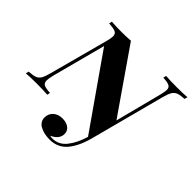

<svg xmlns="http://www.w3.org/2000/svg" viewBox="-231 -809 1199 1199"><g transform="rotate(45 368.5 -210.0)"><path d="M778 -608 773 -588Q737 -586 718.5 -579Q700 -572 689 -554Q678 -536 668 -498L543 -24Q518 79 473.5 133.5Q429 188 356 188Q307 188 272 169.5Q237 151 236 113Q236 80 259 58.5Q282 37 321 37Q355 37 376.5 53Q398 69 398 97Q398 143 342 168Q351 171 364 171Q419 171 456 124.5Q493 78 514 6L184 -466L90 -110Q82 -76 82 -61Q82 -38 97.5 -30Q113 -22 152 -20L148 0Q112 -3 54 -3Q-8 -3 -41 0L-36 -20Q0 -22 18.5 -29Q37 -36 47.5 -54Q58 -72 68 -110L173 -502Q181 -532 181 -548Q181 -570 164.5 -578Q148 -586 106 -588L111 -608Q142 -605 200 -605Q244 -605 279 -608L567 -192L646 -498Q655 -536 655 -548Q655 -570 639.5 -578Q624 -586 585 -588L590 -608Q625 -605 686 -605Q744 -605 778 -608Z"/></g></svg>

Font: Playfair Display SC
Style: Bold Italic
Weight: 700
Italic angle: -14°
Designer: Claus Eggers Sørensen
Foundry: Claus Eggers Sørensen
Version: Version 1.200; ttfautohint (v1.6)